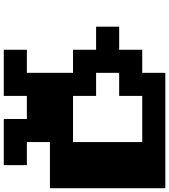

<svg xmlns="http://www.w3.org/2000/svg" viewBox="42 -1082 915 1040"><g transform="rotate(-90 500.0 -562.5)"><path d="M125 -937.5V-1000H250H375V-937.5V-875H437.5H500V-937.5V-1000H625H750V-937.5V-875H687.5H625V-750V-625H687.5H750V-562.5V-500H812.5H875V-437.5V-375H812.5H750V-312.5V-250H687.5H625V-187.5V-125H312.5H0V-437.5V-750H125H250V-812.5V-875H187.5H125ZM500 -562.5V-625H375H250V-437.5V-250H375H500V-312.5V-375H562.5H625V-437.5V-500H562.5H500Z"/></g></svg>

Font: Press Start 2P
Style: Regular
Weight: 500
Monospace: yes
Version: Version 2.14